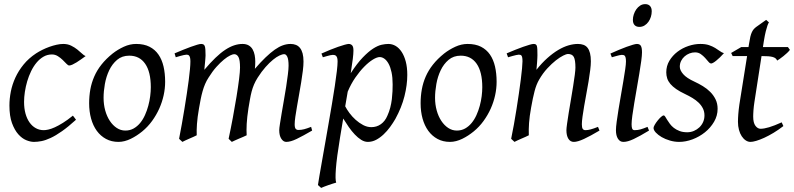

<svg xmlns="http://www.w3.org/2000/svg" viewBox="-20 -671 3867 935"><path d="M397 -397.9Q386.7 -390.6 375.2 -382.3Q363.8 -374 353 -367.4Q342.3 -360.8 332.8 -356.4Q323.2 -352.1 316.9 -352.1Q311.5 -352.1 303.7 -360.4Q295.9 -368.7 285.4 -378.9Q274.9 -389.2 261.7 -397.5Q248.5 -405.8 232.9 -405.8Q210.4 -405.8 191.9 -395Q173.3 -384.3 158.2 -366.2Q143.1 -348.1 131.6 -324.5Q120.1 -300.8 112.5 -275.1Q105 -249.5 101.1 -223.6Q97.2 -197.8 97.2 -174.8Q97.2 -143.1 104.2 -117.7Q111.3 -92.3 124 -74.5Q136.7 -56.6 154.3 -46.9Q171.9 -37.1 192.9 -37.1Q201.7 -37.1 215.3 -40Q229 -43 246.8 -51Q264.6 -59.1 286.6 -72.8Q308.6 -86.4 335 -107.9Q338.9 -102.5 343.3 -97.2Q347.7 -91.8 350.1 -87.9Q312 -53.2 281.7 -32Q251.5 -10.7 226.8 0.7Q202.1 12.2 182.4 16.1Q162.6 20 145 20Q128.4 20 107.9 11.7Q87.4 3.4 69.1 -17.1Q50.8 -37.6 38.3 -71.8Q25.9 -106 25.9 -157.2Q25.9 -189.9 32.7 -224.9Q39.6 -259.8 54.9 -293.2Q70.3 -326.7 95 -356.9Q119.6 -387.2 155.8 -411.1Q169.4 -419.9 186 -428.2Q202.6 -436.5 220.5 -442.9Q238.3 -449.2 255.6 -453.1Q272.9 -457 288.1 -457Q309.6 -457 326.4 -448.7Q343.3 -440.4 356.4 -429.9Q369.6 -419.4 379.6 -409.9Q389.6 -400.4 397 -397.9Z M714.4 -246.1Q714.4 -320.8 687 -360.4Q659.7 -399.9 609.4 -399.9Q574.2 -399.9 550.3 -379.6Q526.4 -359.4 511.7 -328.6Q497.1 -297.9 490.7 -262Q484.4 -226.1 484.4 -194.8Q484.4 -162.1 492.4 -133.1Q500.5 -104 514.9 -82.3Q529.3 -60.5 548.6 -47.9Q567.9 -35.2 590.3 -35.2Q612.8 -35.2 630.6 -45.2Q648.4 -55.2 662.4 -72Q676.3 -88.9 686 -110.6Q695.8 -132.3 702.1 -155.8Q708.5 -179.2 711.4 -202.6Q714.4 -226.1 714.4 -246.1ZM784.2 -272.9Q784.2 -240.2 776.9 -206.8Q769.5 -173.3 755.4 -141.8Q741.2 -110.4 720.5 -81.8Q699.7 -53.2 672.4 -30.8Q659.7 -20.5 645.5 -11.2Q631.3 -2 616.7 5.1Q602.1 12.2 586.9 16.1Q571.8 20 557.1 20Q522.9 20 496.3 5.6Q469.7 -8.8 451.4 -33.9Q433.1 -59.1 423.6 -93.5Q414.1 -127.9 414.1 -168Q414.1 -203.1 419.9 -235.6Q425.8 -268.1 439 -298.3Q452.1 -328.6 474.1 -356.4Q496.1 -384.3 528.3 -410.2Q553.2 -429.7 583 -443.4Q612.8 -457 643.1 -457Q681.2 -457 708 -443.4Q734.9 -429.7 751.7 -405.3Q768.6 -380.9 776.4 -347.2Q784.2 -313.5 784.2 -272.9Z M1500 -35.2Q1454.6 -8.8 1424.8 5.6Q1395 20 1374 20Q1359.9 20 1349.9 4.6Q1339.8 -10.7 1339.8 -37.1Q1339.8 -45.9 1343.3 -67.9Q1346.7 -89.8 1351.6 -119.4Q1356.4 -148.9 1362.5 -182.6Q1368.7 -216.3 1373.5 -248.3Q1378.4 -280.3 1381.8 -307.6Q1385.3 -335 1385.3 -351.1Q1385.3 -381.3 1379.2 -394.3Q1373 -407.2 1364.3 -407.2Q1355 -407.2 1340.8 -400.6Q1326.7 -394 1309.6 -380.1Q1292.5 -366.2 1273.2 -344.5Q1253.9 -322.8 1234.9 -293Q1224.1 -275.9 1217 -259.3Q1210 -242.7 1205.3 -224.9Q1200.7 -207 1197.3 -187.3Q1193.8 -167.5 1189.9 -144Q1183.1 -99.6 1181.4 -67.9Q1179.7 -36.1 1181.2 -12.2Q1174.3 -8.8 1164.6 -4.6Q1154.8 -0.5 1144.5 3.9Q1134.3 8.3 1124.8 12.5Q1115.2 16.6 1108.9 20L1093.3 4.9Q1104 -44.9 1114 -98.6Q1124 -152.3 1131.8 -200.4Q1139.6 -248.5 1144.3 -286.1Q1148.9 -323.7 1148.9 -341.8Q1148.9 -378.9 1141.4 -393.1Q1133.8 -407.2 1120.1 -407.2Q1113.8 -407.2 1100.6 -400.9Q1087.4 -394.5 1070.3 -380.6Q1053.2 -366.7 1033.9 -345.2Q1014.6 -323.7 996.1 -293.9Q985.8 -278.3 978.8 -261.7Q971.7 -245.1 966.6 -226.8Q961.4 -208.5 957.3 -188Q953.1 -167.5 949.2 -144Q941.4 -99.6 939.2 -67.6Q937 -35.6 938 -12.2Q931.6 -8.8 922.1 -4.6Q912.6 -0.5 902.6 3.9Q892.6 8.3 883.3 12.5Q874 16.6 868.2 20L852.1 4.9Q858.9 -29.3 865.5 -66.7Q872.1 -104 878.2 -141.1Q884.3 -178.2 889.6 -213.6Q895 -249 898.9 -279.3Q902.8 -309.6 905 -333.3Q907.2 -356.9 907.2 -371.1Q907.2 -382.3 905.8 -388.9Q904.3 -395.5 901.6 -399.2Q898.9 -402.8 895.5 -403.8Q892.1 -404.8 888.2 -404.8Q883.3 -404.8 874.8 -402.8Q866.2 -400.9 857.4 -398.4Q847.2 -395.5 835.9 -392.1L830.1 -411.1Q850.6 -419.9 871.1 -428.2Q891.6 -436.5 909.2 -442.9Q926.8 -449.2 939.9 -453.1Q953.1 -457 959 -457Q966.3 -457 970.7 -454.6Q975.1 -452.1 977.3 -446Q979.5 -439.9 980.2 -429Q981 -418 981 -400.9Q981 -395.5 980.2 -387.5Q979.5 -379.4 978.8 -369.9Q978 -360.4 976.8 -350.1Q975.6 -339.8 975.1 -331.1Q1003.9 -365.2 1029.1 -389.4Q1054.2 -413.6 1076.9 -428.5Q1099.6 -443.4 1120.4 -450.2Q1141.1 -457 1161.1 -457Q1179.2 -457 1191.4 -449.7Q1203.6 -442.4 1210.4 -430.2Q1217.3 -418 1220.2 -402.6Q1223.1 -387.2 1223.1 -371.1Q1223.1 -361.8 1222.7 -354.2Q1222.2 -346.7 1221.2 -335.9Q1249.5 -368.7 1273.4 -391.6Q1297.4 -414.6 1318.1 -429.2Q1338.9 -443.8 1357.7 -450.4Q1376.5 -457 1395 -457Q1409.2 -457 1420.9 -452.4Q1432.6 -447.8 1440.9 -437.5Q1449.2 -427.2 1453.6 -410.9Q1458 -394.5 1458 -371.1Q1458 -352.5 1454.8 -326.4Q1451.7 -300.3 1446.8 -271Q1441.9 -241.7 1436.5 -210.9Q1431.2 -180.2 1426.3 -152.6Q1421.4 -125 1418.2 -102.3Q1415 -79.6 1415 -65.9Q1415 -49.3 1419.9 -43.7Q1424.8 -38.1 1433.1 -38.1Q1447.3 -38.1 1461.2 -41.7Q1475.1 -45.4 1495.1 -53.2Z M1829.1 -393.1Q1815.9 -393.1 1795.9 -380.9Q1775.9 -368.7 1753.9 -346.4Q1731.9 -324.2 1710.4 -293.2Q1689 -262.2 1673.3 -224.6L1661.1 -153.3Q1668.5 -138.7 1681.6 -120.8Q1694.8 -103 1711.9 -87.6Q1729 -72.3 1748.5 -62Q1768.1 -51.8 1788.1 -51.8Q1814.5 -51.8 1834.7 -66.2Q1855 -80.6 1866.2 -106.9Q1875 -126 1880.4 -146.7Q1885.7 -167.5 1888.2 -187.7Q1890.6 -208 1891.4 -226.6Q1892.1 -245.1 1892.1 -259.8Q1892.1 -293.9 1886.7 -319.1Q1881.3 -344.2 1872.3 -360.6Q1863.3 -377 1852.1 -385Q1840.8 -393.1 1829.1 -393.1ZM1701.2 -424.8Q1701.2 -410.2 1698 -383.8Q1694.8 -357.4 1688 -314.5Q1719.2 -362.8 1746.6 -391.1Q1773.9 -419.4 1796.6 -434.1Q1819.3 -448.7 1837.9 -452.9Q1856.4 -457 1871.1 -457Q1890.1 -457 1906.7 -447.3Q1923.3 -437.5 1936 -418.2Q1948.7 -398.9 1956.1 -370.8Q1963.4 -342.8 1963.4 -306.2Q1963.4 -257.3 1949.7 -202.6Q1936 -147.9 1905.3 -91.8Q1894 -72.3 1879.6 -52.5Q1865.2 -32.7 1848.1 -16.6Q1831.1 -0.5 1811.8 9.8Q1792.5 20 1771.5 20Q1754.9 20 1739 10Q1723.1 0 1707.8 -16.1Q1692.4 -32.2 1678.2 -52.7Q1664.1 -73.2 1651.4 -93.8L1636.2 -2.9Q1619.6 97.7 1615.7 151.1Q1611.8 204.6 1617.2 218.3Q1609.9 220.2 1600.1 223.4Q1590.3 226.6 1579.8 230.2Q1569.3 233.9 1559.8 237.5Q1550.3 241.2 1543.9 244.1L1528.3 230Q1530.3 215.8 1535.4 186Q1540.5 156.2 1547.6 116.2Q1554.7 76.2 1563 28.8Q1571.3 -18.6 1579.8 -67.4Q1588.4 -116.2 1596.4 -164.1Q1604.5 -211.9 1610.6 -252.7Q1616.7 -293.5 1620.4 -324.5Q1624 -355.5 1624 -371.1Q1624 -382.3 1622.1 -388.9Q1620.1 -395.5 1616.7 -398.7Q1613.3 -401.9 1609.4 -402.8Q1605.5 -403.8 1601.1 -403.8Q1596.7 -403.8 1588.6 -402.1Q1580.6 -400.4 1572.3 -397.9Q1563 -395.5 1552.2 -392.1L1545.4 -410.2Q1565.9 -419.4 1586.9 -428Q1607.9 -436.5 1626.2 -442.9Q1644.5 -449.2 1658.4 -453.1Q1672.4 -457 1678.2 -457Q1688 -457 1694.6 -450.4Q1701.2 -443.8 1701.2 -424.8Z M2328.6 -246.1Q2328.6 -320.8 2301.3 -360.4Q2273.9 -399.9 2223.6 -399.9Q2188.5 -399.9 2164.6 -379.6Q2140.6 -359.4 2126 -328.6Q2111.3 -297.9 2105 -262Q2098.6 -226.1 2098.6 -194.8Q2098.6 -162.1 2106.7 -133.1Q2114.7 -104 2129.2 -82.3Q2143.6 -60.5 2162.8 -47.9Q2182.1 -35.2 2204.6 -35.2Q2227.1 -35.2 2244.9 -45.2Q2262.7 -55.2 2276.6 -72Q2290.5 -88.9 2300.3 -110.6Q2310.1 -132.3 2316.4 -155.8Q2322.8 -179.2 2325.7 -202.6Q2328.6 -226.1 2328.6 -246.1ZM2398.4 -272.9Q2398.4 -240.2 2391.1 -206.8Q2383.8 -173.3 2369.6 -141.8Q2355.5 -110.4 2334.7 -81.8Q2314 -53.2 2286.6 -30.8Q2273.9 -20.5 2259.8 -11.2Q2245.6 -2 2231 5.1Q2216.3 12.2 2201.2 16.1Q2186 20 2171.4 20Q2137.2 20 2110.6 5.6Q2084 -8.8 2065.7 -33.9Q2047.4 -59.1 2037.8 -93.5Q2028.3 -127.9 2028.3 -168Q2028.3 -203.1 2034.2 -235.6Q2040 -268.1 2053.2 -298.3Q2066.4 -328.6 2088.4 -356.4Q2110.4 -384.3 2142.6 -410.2Q2167.5 -429.7 2197.3 -443.4Q2227.1 -457 2257.3 -457Q2295.4 -457 2322.3 -443.4Q2349.1 -429.7 2366 -405.3Q2382.8 -380.9 2390.6 -347.2Q2398.4 -313.5 2398.4 -272.9Z M2899.4 -35.2Q2855 -8.8 2824 5.6Q2793 20 2774.4 20Q2757.3 20 2747.8 4.6Q2738.3 -10.7 2738.3 -37.1Q2738.3 -45.9 2741.5 -68.6Q2744.6 -91.3 2749.5 -121.6Q2754.4 -151.9 2760.3 -186Q2766.1 -220.2 2771 -251Q2775.9 -281.7 2779.1 -306.2Q2782.2 -330.6 2782.2 -341.8Q2782.2 -378.9 2774.4 -393.6Q2766.6 -408.2 2745.1 -408.2Q2738.8 -408.2 2722.9 -400.4Q2707 -392.6 2687 -377Q2667 -361.3 2645.3 -337.9Q2623.5 -314.5 2605.5 -283.2Q2591.8 -259.8 2583.3 -227.1Q2574.7 -194.3 2566.4 -147Q2558.6 -103.5 2556.4 -72.3Q2554.2 -41 2555.2 -12.2Q2548.8 -8.8 2539.3 -4.6Q2529.8 -0.5 2519.8 3.9Q2509.8 8.3 2500.5 12.5Q2491.2 16.6 2485.4 20L2469.2 4.9Q2476.1 -27.3 2482.7 -64.9Q2489.3 -102.5 2495.4 -140.4Q2501.5 -178.2 2506.8 -215.1Q2512.2 -252 2516.1 -283Q2520 -314 2522.2 -337.4Q2524.4 -360.8 2524.4 -372.1Q2524.4 -383.3 2523.2 -389.9Q2522 -396.5 2519.8 -399.7Q2517.6 -402.8 2514.2 -403.8Q2510.7 -404.8 2506.3 -404.8Q2502 -404.8 2493.4 -402.8Q2484.9 -400.9 2476.1 -398.4Q2465.8 -395.5 2454.1 -392.1L2447.3 -411.1Q2467.8 -419.9 2488.5 -428.2Q2509.3 -436.5 2527.3 -442.9Q2545.4 -449.2 2558.8 -453.1Q2572.3 -457 2578.1 -457Q2585 -457 2588.9 -454.8Q2592.8 -452.6 2594.5 -446.8Q2596.2 -440.9 2596.7 -430.2Q2597.2 -419.4 2597.2 -401.9Q2597.2 -396.5 2596.7 -387.2Q2596.2 -377.9 2595.5 -367.4Q2594.7 -356.9 2593.8 -346.9Q2592.8 -336.9 2592.3 -331.1Q2618.7 -364.3 2645.5 -388.2Q2672.4 -412.1 2698.2 -427.5Q2724.1 -442.9 2748.3 -450Q2772.5 -457 2794.4 -457Q2809.6 -457 2821.5 -452.6Q2833.5 -448.2 2841.3 -438.2Q2849.1 -428.2 2853.3 -411.9Q2857.4 -395.5 2857.4 -372.1Q2857.4 -355 2854.2 -329.6Q2851.1 -304.2 2846.2 -274.7Q2841.3 -245.1 2835.4 -213.9Q2829.6 -182.6 2824.7 -154.3Q2819.8 -126 2816.7 -102.8Q2813.5 -79.6 2813.5 -65.9Q2813.5 -49.3 2817.9 -43.2Q2822.3 -37.1 2831.1 -37.1Q2842.3 -37.1 2856.9 -41Q2871.6 -44.9 2892.1 -53.2Z M3140.6 -35.2Q3117.7 -21.5 3099.4 -11.2Q3081.1 -1 3065.9 6.1Q3050.8 13.2 3038.6 16.6Q3026.4 20 3015.6 20Q2999 20 2989.3 4.6Q2979.5 -10.7 2979.5 -37.1Q2979.5 -51.8 2983.2 -78.9Q2986.8 -106 2992.2 -138.9Q2997.6 -171.9 3003.9 -207.8Q3010.3 -243.7 3015.6 -276.1Q3021 -308.6 3024.7 -333.7Q3028.3 -358.9 3028.3 -371.1Q3028.3 -382.3 3026.9 -388.9Q3025.4 -395.5 3022.9 -398.7Q3020.5 -401.9 3016.6 -402.8Q3012.7 -403.8 3008.3 -403.8Q3004.4 -403.8 2996.3 -402.1Q2988.3 -400.4 2980 -397.9Q2970.7 -395.5 2959.5 -392.1L2952.6 -410.2Q2973.1 -419.4 2993.4 -428Q3013.7 -436.5 3031.2 -442.9Q3048.8 -449.2 3062 -453.1Q3075.2 -457 3081.5 -457Q3095.2 -457 3100.8 -447.8Q3106.4 -438.5 3106.4 -416Q3106.4 -401.9 3102.8 -374.3Q3099.1 -346.7 3093.3 -312.5Q3087.4 -278.3 3081.1 -241Q3074.7 -203.6 3068.8 -169.4Q3063 -135.3 3059.3 -107.7Q3055.7 -80.1 3055.7 -65.9Q3055.7 -50.8 3058.8 -43.9Q3062 -37.1 3070.3 -37.1Q3085.4 -37.1 3099.4 -41Q3113.3 -44.9 3133.3 -53.2ZM3153.8 -616.2Q3153.8 -602.5 3149.7 -589.1Q3145.5 -575.7 3137.7 -564.7Q3129.9 -553.7 3118.7 -546.9Q3107.4 -540 3093.8 -540Q3078.6 -540 3070.3 -548.8Q3062 -557.6 3062 -574.2Q3062 -587.4 3066.4 -600.8Q3070.8 -614.3 3078.6 -625.5Q3086.4 -636.7 3097.4 -643.8Q3108.4 -650.9 3122.1 -650.9Q3137.2 -650.9 3145.5 -641.8Q3153.8 -632.8 3153.8 -616.2Z M3505.4 -412.1Q3495.6 -400.9 3486.1 -391.8Q3476.6 -382.8 3468.3 -376Q3460 -369.1 3453.4 -365.5Q3446.8 -361.8 3443.4 -361.8Q3437 -361.8 3429.9 -370.4Q3422.9 -378.9 3413.8 -388.9Q3404.8 -398.9 3392.8 -407.5Q3380.9 -416 3364.7 -416Q3351.1 -416 3337.9 -410.9Q3324.7 -405.8 3314.2 -396.7Q3303.7 -387.7 3297.1 -374.8Q3290.5 -361.8 3290.5 -346.2Q3290.5 -329.1 3306.9 -310.1Q3323.2 -291 3362.8 -272.9Q3382.8 -263.7 3402.8 -251.5Q3422.9 -239.3 3438.7 -223.4Q3454.6 -207.5 3464.6 -187.3Q3474.6 -167 3474.6 -141.1Q3474.6 -107.4 3457.3 -77.9Q3439.9 -48.3 3412.8 -26.6Q3385.7 -4.9 3352.5 7.6Q3319.3 20 3287.6 20Q3264.6 20 3242.2 13.4Q3219.7 6.8 3202.1 -3.4Q3184.6 -13.7 3173.6 -25.6Q3162.6 -37.6 3162.6 -47.9Q3162.6 -53.2 3168.5 -63.5Q3174.3 -73.7 3182.4 -83.7Q3190.4 -93.8 3198.7 -101.3Q3207 -108.9 3212.4 -108.9Q3215.8 -108.9 3219.5 -102.8Q3223.1 -96.7 3228.8 -87.6Q3234.4 -78.6 3242.2 -67.9Q3250 -57.1 3261.7 -48.1Q3273.4 -39.1 3289.3 -33Q3305.2 -26.9 3326.7 -26.9Q3343.8 -26.9 3359.1 -33.4Q3374.5 -40 3386 -51Q3397.5 -62 3404.1 -76.9Q3410.6 -91.8 3410.6 -108.9Q3410.6 -127.9 3402.8 -143.3Q3395 -158.7 3382.1 -171.1Q3369.1 -183.6 3352.1 -193.8Q3335 -204.1 3316.4 -212.9Q3290.5 -225.1 3272.9 -237.3Q3255.4 -249.5 3244.6 -262.2Q3233.9 -274.9 3229.2 -289.1Q3224.6 -303.2 3224.6 -318.8Q3224.6 -349.6 3239.7 -375Q3254.9 -400.4 3278.8 -418.7Q3302.7 -437 3332.3 -447Q3361.8 -457 3390.6 -457Q3415.5 -457 3432.6 -451.2Q3449.7 -445.3 3462.6 -437.5Q3475.6 -429.7 3485.4 -422.4Q3495.1 -415 3505.4 -412.1Z M3794.9 -57.1Q3771 -38.6 3747.1 -24.2Q3723.1 -9.8 3701.7 0Q3680.2 9.8 3662.8 14.9Q3645.5 20 3634.8 20Q3622.6 20 3611.6 12.7Q3600.6 5.4 3592 -7.6Q3583.5 -20.5 3578.6 -38.6Q3573.7 -56.6 3573.7 -78.1Q3573.7 -87.4 3574.2 -96.7Q3574.7 -106 3575.4 -116Q3576.2 -126 3577.4 -137.2Q3578.6 -148.4 3580.6 -162.1L3618.2 -397.9H3547.9L3540.5 -413.1L3589.8 -441.9H3625L3627.9 -459Q3630.9 -479 3634 -492.2Q3637.2 -505.4 3641.4 -514.2Q3645.5 -522.9 3650.4 -528.6Q3655.3 -534.2 3661.6 -539.1L3710.9 -574.2L3724.6 -562Q3721.2 -557.6 3717.3 -546.4Q3713.9 -536.6 3709.2 -518.6Q3704.6 -500.5 3699.7 -470.2L3695.3 -441.9H3816.9L3826.7 -428.2Q3821.8 -421.4 3813.2 -413.3Q3804.7 -405.3 3795.4 -397.9Q3786.1 -390.6 3777.6 -384.5Q3769 -378.4 3764.6 -376Q3761.7 -382.8 3756.6 -387Q3751.5 -391.1 3742.7 -393.6Q3733.9 -396 3720.9 -397Q3708 -397.9 3689.9 -397.9H3688.5L3653.8 -173.8Q3652.3 -164.6 3651.1 -154.1Q3649.9 -143.6 3649.2 -134Q3648.4 -124.5 3648.2 -116.2Q3647.9 -107.9 3647.9 -103Q3647.9 -72.8 3658.9 -58.3Q3669.9 -43.9 3683.6 -43.9Q3700.7 -43.9 3725.3 -51.3Q3750 -58.6 3786.6 -75.2Z"/></svg>

Font: Gentium Plus APac
Style: Italic
Weight: 400
Italic angle: -8°
Designer: J. Victor Gaultney, Annie Olsen, Iska Routamaa, Becca Hirsbrunner
Foundry: SIL International
Version: Version 5.000